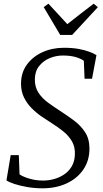

<svg xmlns="http://www.w3.org/2000/svg" viewBox="-20 -1010 558 1041"><path d="M211 11Q167.5 11 127.2 4Q87 -3 57 -13Q27 -23 15 -32L38 -169H82L86 -64.5Q107 -50.5 141.5 -40.8Q176 -31 214 -31Q243 -31 272.5 -39Q302 -47 327.2 -63.8Q352.5 -80.5 368.5 -107.2Q384.5 -134 386 -171Q388 -213.5 370 -244Q352 -274.5 323 -297.8Q294 -321 261.5 -341.5Q233.5 -359 204.2 -379.2Q175 -399.5 150.2 -424.8Q125.5 -450 110 -481.8Q94.5 -513.5 94 -554Q93.5 -614.5 125 -658.5Q156.5 -702.5 209.8 -726.8Q263 -751 326.5 -751Q371 -751 405.8 -744.8Q440.5 -738.5 465 -729.2Q489.5 -720 503 -711L479 -583H438.5L434.5 -680.5Q419 -692 390.5 -700.5Q362 -709 320.5 -709Q284 -709 249.5 -694.8Q215 -680.5 192.2 -652Q169.5 -623.5 169 -581Q168.5 -537 189.2 -506.2Q210 -475.5 241.8 -452.5Q273.5 -429.5 307 -408Q344 -384 380.2 -357.2Q416.5 -330.5 440.5 -294.5Q464.5 -258.5 465 -207Q465.5 -140 432 -91Q398.5 -42 341 -15.5Q283.5 11 211 11ZM306.5 -820.5 217 -971.5 242.5 -990Q268 -962.5 293.5 -935Q319 -907.5 345 -879Q379 -906.5 414.8 -933.8Q450.5 -961 488 -990L510.5 -971L371 -820.5Z"/></svg>

Font: Merriweather 48pt Light
Style: Italic
Weight: 300
Italic angle: -7.8°
Version: Version 2.101